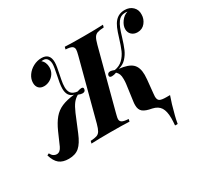

<svg xmlns="http://www.w3.org/2000/svg" viewBox="-226 -965 1469 1398"><g transform="rotate(-30 508.5 -266.0)"><path d="M287 -252 229 -112Q201 -44 168 -15Q135 14 79 14Q29 14 0 -9Q-29 -32 -45 -86L-29 -94Q-20 -76 -7.5 -67.5Q5 -59 19 -59Q48 -59 65 -96L111 -201Q137 -259 166.5 -294Q196 -329 238 -347Q280 -365 344 -372Q292 -385 292 -452Q292 -472 296.5 -500Q301 -528 307 -554Q321 -620 321 -644Q321 -668 310 -685.5Q299 -703 275 -703Q265 -703 260 -702Q274 -691 281.5 -673.5Q289 -656 289 -635Q289 -605 274 -582Q259 -559 235.5 -546.5Q212 -534 188 -534Q159 -534 143.5 -550.5Q128 -567 128 -595Q128 -628 148.5 -657.5Q169 -687 202 -704.5Q235 -722 271 -722Q341 -722 341 -647Q341 -629 336.5 -604Q332 -579 327 -555Q326 -549 319 -515Q312 -481 312 -454Q312 -422 326 -403Q340 -384 377 -379Q403 -387 414 -387Q432 -387 429 -369Q426 -349 403 -349Q390 -349 368 -358Q343 -344 325 -321Q307 -298 287 -252ZM1062 -632Q1062 -595 1038 -564.5Q1014 -534 973 -534Q943 -534 924 -552Q905 -570 905 -598Q905 -629 928 -660.5Q951 -692 983 -701Q976 -703 963 -703Q925 -703 903 -672Q889 -653 878.5 -626.5Q868 -600 856 -559Q839 -503 824.5 -469.5Q810 -436 784.5 -408.5Q759 -381 720 -372Q797 -364 829.5 -334Q862 -304 862 -240Q862 -229 860 -201L849 -91Q847 -73 847 -66Q847 -38 862 -29Q877 -20 917 -20H948Q928 34 904 128Q898 151 891 190H869Q872 157 872 131Q872 72 852.5 41Q833 10 787 0Q735 -9 713 -27Q691 -45 691 -83Q691 -101 693 -112L712 -252Q714 -267 714 -290Q714 -316 708 -331Q702 -346 689 -358Q668 -350 651 -350Q628 -350 631 -369Q635 -388 657 -388Q668 -388 691 -379Q733 -386 760 -412.5Q787 -439 802 -473.5Q817 -508 834 -564Q848 -611 860.5 -640Q873 -669 890 -688Q921 -722 970 -722Q1012 -722 1038 -696.5Q1064 -671 1062 -632ZM532 -57Q532 -39 547 -30.5Q562 -22 600 -20L596 0Q541 -3 435 -3Q330 -3 276 0L281 -20Q316 -22 333.5 -28Q351 -34 361.5 -51.5Q372 -69 382 -106L513 -602Q522 -636 522 -649Q522 -668 507.5 -677Q493 -686 455 -688L460 -708Q511 -705 619 -705Q720 -705 781 -708L776 -688Q739 -686 721.5 -680Q704 -674 693.5 -657Q683 -640 673 -602L542 -106Q541 -101 536.5 -84Q532 -67 532 -57Z"/></g></svg>

Font: Playfair Display SC
Style: Bold Italic
Weight: 700
Italic angle: -14°
Designer: Claus Eggers Sørensen
Foundry: Claus Eggers Sørensen
Version: Version 1.200; ttfautohint (v1.6)